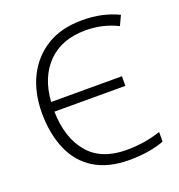

<svg xmlns="http://www.w3.org/2000/svg" viewBox="-132 -836 891 956"><g transform="rotate(-20 313.0 -357.5)"><path d="M405.8 -671.9C467.3 -671.9 523.9 -658.7 575.2 -632.8L599.1 -684.1C543 -710.9 482.9 -725.1 407.2 -725.1C333.5 -725.1 271.5 -709.5 220.2 -678.2C117.7 -615.2 62 -501.5 62 -358.9C62 -285.2 74.2 -220.2 98.1 -165C146 -54.2 242.7 9.8 391.1 9.8C467.3 9.8 528.8 -1 578.1 -20V-70.8C525.9 -53.7 467.8 -42 397 -42C307.6 -42 240.2 -68.8 194.8 -123C148.9 -177.2 125 -251 123 -344.2H499V-395H124C129.9 -480.5 157.2 -547.9 206.5 -597.7C255.4 -647 321.8 -671.9 405.8 -671.9Z"/></g></svg>

Font: Noto Reveo Sans
Style: Regular
Weight: 300
Designer: Monotype Design Team
Foundry: Monotype Imaging Inc.
Version: Version 2.007